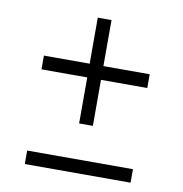

<svg xmlns="http://www.w3.org/2000/svg" viewBox="-70 -650 680 715"><g transform="rotate(10 270.0 -292.0)"><path d="M243 -184H295V-358H470V-410H295V-584H243V-410H70V-358H243ZM70 0H470V-51H70Z"/></g></svg>

Font: Saira UNSAM Light SC
Style: Regular
Weight: 300
Designer: Hector Gatti with collaboration of the Omnibus-Type team
Foundry: Omnibus-Type
Version: Version 1.072;PS 001.072;hotconv 1.0.88;makeotf.lib2.5.64775